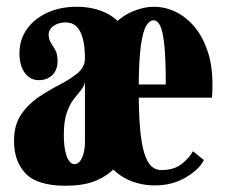

<svg xmlns="http://www.w3.org/2000/svg" viewBox="-20 -552 692 582"><path d="M179 11Q93.5 11 58 -25.8Q22.5 -62.5 22.5 -124.5Q22.5 -173.5 44.2 -205.2Q66 -237 98 -258.2Q130 -279.5 162 -296Q194 -312.5 215.8 -330.8Q237.5 -349 237.5 -375.5Q237.5 -411 231 -435.2Q224.5 -459.5 211.8 -471.8Q199 -484 180 -484Q156.5 -484 142 -473.2Q127.5 -462.5 127.5 -447.5Q127.5 -433 134.2 -422.5Q141 -412 147.8 -400Q154.5 -388 154.5 -367.5Q154.5 -340 138.5 -324.5Q122.5 -309 97.5 -309Q71.5 -309 55.2 -331Q39 -353 39 -391Q39 -431.5 61.2 -463.2Q83.5 -495 122.8 -513.2Q162 -531.5 212.5 -531.5Q263.5 -531.5 303.2 -511.8Q343 -492 365.5 -449.5Q388 -407 388 -338V-261Q388 -202.5 379.2 -159Q370.5 -115.5 356.8 -86.5Q343 -57.5 327.5 -42Q301.5 -16 266.2 -2.5Q231 11 179 11ZM205.5 -54.5Q220 -54.5 228.8 -74Q237.5 -93.5 237.5 -121V-304.5Q235.5 -290.5 225.5 -278.8Q215.5 -267 203.5 -251.5Q191.5 -236 182.5 -210.5Q173.5 -185 173.5 -143.5Q173.5 -114 177.8 -94.2Q182 -74.5 189.2 -64.5Q196.5 -54.5 205.5 -54.5ZM449 10Q408 10 372 -5.5Q336 -21 308.8 -53.8Q281.5 -86.5 266 -138.5Q250.5 -190.5 250.5 -263.5Q250.5 -337.5 269.2 -388.8Q288 -440 318 -471.5Q348 -503 381.8 -517.2Q415.5 -531.5 445.5 -531.5Q481.5 -531.5 513.8 -515.5Q546 -499.5 570.8 -469.2Q595.5 -439 609.8 -395.5Q624 -352 624 -296.5Q624 -286.5 623.8 -276.5Q623.5 -266.5 622.5 -256H393.5V-296H482.5Q482.5 -377 477.8 -418.8Q473 -460.5 464.8 -475.5Q456.5 -490.5 445.5 -490.5Q434 -490.5 423.8 -474.8Q413.5 -459 407 -413.5Q400.5 -368 400.5 -278Q400.5 -210 404.5 -163.5Q408.5 -117 417 -89Q425.5 -61 438.2 -48.8Q451 -36.5 469 -36.5Q507.5 -36.5 531 -55.2Q554.5 -74 565 -93.5L598 -67Q585 -39.5 544.2 -14.8Q503.5 10 449 10Z"/></svg>

Font: Imbue Thin 10pt Black
Style: Regular
Weight: 900
Version: Version 1.102